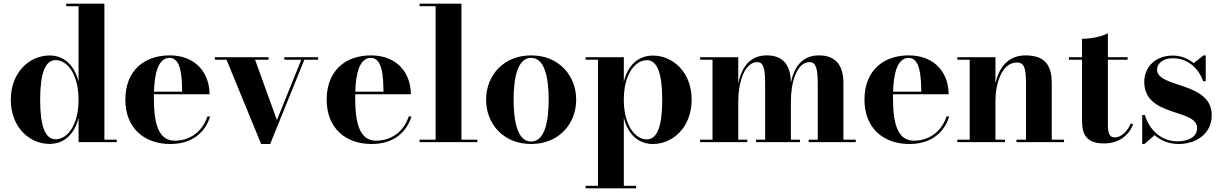

<svg xmlns="http://www.w3.org/2000/svg" viewBox="-20 -770 6618 1040"><path d="M612.5 -13.5H545.5V-750H338.5V-736.5H405.5V-327.5C383 -416.5 328 -469.5 248.5 -469.5C141 -469.5 38.5 -379.5 38.5 -229.5C38.5 -79.5 141 9.5 248.5 9.5C328 9.5 383 -43 405.5 -131.5V0H612.5ZM405.5 -229.5C405.5 -88 342.5 -15.5 281.5 -15.5C224.5 -15.5 197.5 -87 197.5 -229.5C197.5 -372 224.5 -444.5 281.5 -444.5C342.5 -444.5 405.5 -371.5 405.5 -229.5Z M1118 -139H1103.5C1078.5 -63 1015 -8 926.5 -8C834 -8 813.5 -111 813.5 -240C813.5 -246.5 813.5 -253 813.5 -259.5H1115C1115 -368.5 1046 -470 898.5 -470C758.5 -470 659 -385 659 -230C659 -75 762.5 10 902.5 10C1022.5 10 1092 -54 1118 -139ZM898.5 -456.5C960.5 -456.5 966 -356 966.5 -273.5H814C817 -373.5 837.5 -456.5 898.5 -456.5Z M1480 -119.5 1361.5 -446.5H1434.5V-460H1144V-446.5H1207L1394.5 10H1443.5L1628.5 -446.5H1703V-460H1520V-446.5H1612Z M2208.5 -139H2194C2169 -63 2105.5 -8 2017 -8C1924.5 -8 1904 -111 1904 -240C1904 -246.5 1904 -253 1904 -259.5H2205.5C2205.5 -368.5 2136.5 -470 1989 -470C1849 -470 1749.5 -385 1749.5 -230C1749.5 -75 1853 10 1993 10C2113 10 2182.5 -54 2208.5 -139ZM1989 -456.5C2051 -456.5 2056.5 -356 2057 -273.5H1904.5C1907.5 -373.5 1928 -456.5 1989 -456.5Z M2252.5 -13.5V0H2566V-13.5H2479.5V-750H2252.5V-736.5H2339.5V-13.5Z M2613 -230C2613 -100 2706 10 2857 10C3008 10 3101 -100 3101 -230C3101 -360 3008 -470 2857 -470C2706 -470 2613 -360 2613 -230ZM2762 -230C2762 -349 2783.5 -456.5 2857 -456.5C2930.5 -456.5 2952 -349 2952 -230C2952 -111 2930.5 -3.5 2857 -3.5C2783.5 -3.5 2762 -111 2762 -230Z M3152 236.5V250H3425.5V236.5H3359V-132C3381.5 -43 3437 10 3516.5 10C3624 10 3726.5 -80 3726.5 -230C3726.5 -380 3624 -469 3516.5 -469C3437 -469 3381.5 -416.5 3359 -328V-460H3152V-446.5H3219V236.5ZM3359 -230C3359 -371.5 3422.5 -444 3483.5 -444C3540.5 -444 3567 -372.5 3567 -230C3567 -87.5 3540.5 -15 3483.5 -15C3422.5 -15 3359 -88 3359 -230Z M3772.5 -13.5V0H4028V-13.5H3979V-224.5C3979 -318.5 4011 -433.5 4081.5 -433.5C4117.5 -433.5 4124.5 -396 4124.5 -312V-13.5H4075.5V0H4313V-13.5H4264V-224.5C4264 -318.5 4294 -433.5 4365 -433.5C4401 -433.5 4409.5 -396 4409.5 -312V-13.5H4360.5V0H4615.5V-13.5H4548.5V-319.5C4548.5 -406.5 4515 -470 4415.5 -470C4319 -470 4279.5 -398.5 4264 -322C4263 -408 4230.5 -470 4132.5 -470C4035.5 -470 3994.5 -395.5 3979 -317.5V-460H3772.5V-446.5H3839.5V-13.5Z M5121.5 -139H5107C5082 -63 5018.5 -8 4930 -8C4837.5 -8 4817 -111 4817 -240C4817 -246.5 4817 -253 4817 -259.5H5118.5C5118.5 -368.5 5049.5 -470 4902 -470C4762 -470 4662.5 -385 4662.5 -230C4662.5 -75 4766 10 4906 10C5026 10 5095.5 -54 5121.5 -139ZM4902 -456.5C4964 -456.5 4969.5 -356 4970 -273.5H4817.5C4820.5 -373.5 4841 -456.5 4902 -456.5Z M5165.5 -13.5V0H5423.5V-13.5H5372V-223.5C5372 -314.5 5405 -431.5 5489 -431.5C5530.5 -431.5 5537.5 -395 5537.5 -311V-13.5H5486V0H5743.5V-13.5H5677V-319.5C5677 -406.5 5648 -470 5535.5 -470C5434.5 -470 5389.5 -396.5 5372 -319V-460H5165.5V-446.5H5232.5V-13.5Z M6118 -96 6105.5 -101.5C6085.5 -54.5 6049.5 -25.5 6019 -25.5C5991.5 -25.5 5981 -44.5 5981 -94.5V-446.5H6088V-460H5981V-590C5946 -570 5886 -560 5841 -560V-460H5770V-446.5H5841V-116C5841 -46 5862 7 5959 7C6040.5 7 6093 -35 6118 -96Z M6179 10 6234.5 -38C6268.5 -7.5 6313 10 6364.5 10C6455 10 6543.5 -42 6543.5 -146C6543.5 -330 6247.5 -291.5 6247.5 -393C6247.5 -429 6283 -454.5 6332.5 -454.5C6422.5 -454.5 6476 -390.5 6497.5 -330H6511V-470H6499L6445.5 -428C6416 -452.5 6378.5 -469 6332 -469C6237.5 -469 6178 -405.5 6178 -326.5C6178 -134 6464.5 -183 6464.5 -76.5C6464.5 -30 6419.5 -4.5 6359 -4.5C6274 -4.5 6209 -59.5 6181 -147H6167V10Z"/></svg>

Font: Bodoni* 16pt
Style: Bold
Weight: 700
Version: Version 2.3